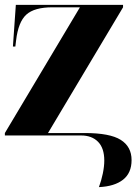

<svg xmlns="http://www.w3.org/2000/svg" viewBox="-20 -556 560 788"><path d="M386 212Q396 185 402 156Q408 127 408 103Q408 52 382.5 26Q357 0 313 0H0V-10L308 -526H195Q121 -526 88 -496Q55 -466 46 -390L43 -365H33L45 -536H485V-526L177 -10H328Q431 -10 475.5 18Q520 46 520 101Q520 154 485 181.5Q450 209 386 212Z"/></svg>

Font: Noto Serif Display SemiCondensed Black
Style: Regular
Weight: 900
Width: 4
Designer: Monotype Design Team
Foundry: Monotype Imaging Inc.
Version: Version 2.009